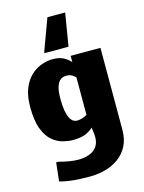

<svg xmlns="http://www.w3.org/2000/svg" viewBox="-151 -894 923 1234"><g transform="rotate(-15 310.5 -277.0)"><path d="M288.6 253.4Q234.9 253.4 185.3 249.3Q135.7 245.1 89.4 232.4L103 108.9H118.2Q152.8 118.2 185.3 123.8Q217.8 129.4 246.1 129.4Q285.6 129.4 317.9 117.9Q350.1 106.4 368.9 81.3Q387.7 56.2 387.7 14.6Q387.7 8.3 386.7 -2.9Q385.7 -14.2 380.9 -47.9Q364.7 -30.8 332.5 -16.1Q300.3 -1.5 243.7 -1.5Q215.3 -1.5 179.4 -10.5Q143.6 -19.5 110.1 -47.1Q76.7 -74.7 55.2 -130.1Q33.7 -185.5 33.7 -277.8Q33.7 -351.1 54.2 -401.1Q74.7 -451.2 107.7 -481.2Q140.6 -511.2 178.7 -524.4Q216.8 -537.6 251.5 -537.6Q296.9 -537.6 325.2 -522Q353.5 -506.3 370.1 -486.3V-528.3H568.4V15.6Q568.4 79.6 544.7 124.8Q521 169.9 481 198.5Q440.9 227.1 391.1 240.2Q341.3 253.4 288.6 253.4ZM303.2 -115.2Q311.5 -115.2 320.8 -116.9Q330.1 -118.7 338.9 -121.3Q347.7 -124 355.7 -127.7Q363.8 -131.3 370.1 -135.3V-385.3Q363.8 -391.1 357.7 -396Q351.6 -400.9 344.5 -404.5Q337.4 -408.2 328.9 -410.2Q320.3 -412.1 308.6 -412.1Q300.8 -412.1 288.6 -409.2Q276.4 -406.2 263.9 -394Q251.5 -381.8 243.2 -354.2Q234.9 -326.7 234.9 -276.9Q234.9 -231.9 240.2 -200.9Q245.6 -169.9 254.9 -151.1Q264.2 -132.3 276.6 -123.8Q289.1 -115.2 303.2 -115.2ZM212.4 -588.4V-595.7L290 -806.6H408.2L372.1 -588.4Z"/></g></svg>

Font: Comme Black
Style: Regular
Weight: 900
Version: Version 1.000;gftools[0.9.27]